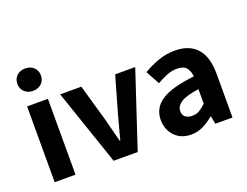

<svg xmlns="http://www.w3.org/2000/svg" viewBox="-112 -942 1513 1178"><g transform="rotate(-20 645.0 -353.0)"><path d="M68 0V-495H204V0ZM136 -572Q102 -572 80.5 -592.5Q59 -613 59 -645Q59 -677 80.5 -697.5Q102 -718 136 -718Q170 -718 191.5 -697.5Q213 -677 213 -645Q213 -613 191.5 -592.5Q170 -572 136 -572Z M453 0 284 -495H422L491 -254Q500 -217 510 -179Q520 -141 530 -103H534Q544 -141 554 -179Q564 -217 574 -254L643 -495H774L610 0Z M957 12Q890 12 850 -30.5Q810 -73 810 -136Q810 -214 877 -258Q944 -302 1092 -318Q1090 -352 1072 -375Q1054 -398 1010 -398Q977 -398 944 -385Q911 -372 877 -352L828 -442Q873 -469 925.5 -488Q978 -507 1036 -507Q1130 -507 1179.5 -451.5Q1229 -396 1229 -286V0H1117L1107 -52H1104Q1072 -24 1035.5 -6Q999 12 957 12ZM1002 -94Q1029 -94 1049.5 -106.5Q1070 -119 1092 -140V-235Q1007 -223 974 -200.5Q941 -178 941 -147Q941 -120 957.5 -107Q974 -94 1002 -94Z"/></g></svg>

Font: Assistant
Style: Bold
Weight: 700
Designer: Hebrew By Ben Nathan, Latin by Paul Hunt
Version: Version 3.000